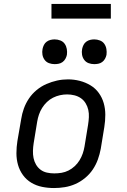

<svg xmlns="http://www.w3.org/2000/svg" viewBox="-20 -942 640 970"><path d="M253 8Q222 8 192.5 2Q163 -4 138 -19Q113 -34 96 -57.5Q79 -81 71 -109Q63 -137 63 -168Q63 -199 68 -230L87 -340Q91 -367 100.5 -393.5Q110 -420 126 -444Q142 -468 165 -487Q188 -506 214.5 -517.5Q241 -529 268 -535Q295 -541 323 -541Q354 -541 383 -533.5Q412 -526 437 -511Q462 -496 479 -472.5Q496 -449 504 -421Q512 -393 512 -362Q512 -331 507 -300L489 -190Q484 -163 474.5 -136.5Q465 -110 449 -86Q433 -62 410 -43Q387 -24 361 -12.5Q335 -1 307.5 3.5Q280 8 253 8ZM254 -66Q273 -66 291 -69Q309 -72 326 -80.5Q343 -89 357.5 -102.5Q372 -116 382 -132.5Q392 -149 398 -166.5Q404 -184 407 -202L425 -312Q428 -331 429 -350Q430 -369 426 -387Q422 -405 412.5 -420.5Q403 -436 388.5 -446Q374 -456 356 -460.5Q338 -465 319 -465Q301 -465 283 -461Q265 -457 248 -448.5Q231 -440 217 -426.5Q203 -413 193 -397Q183 -381 177 -363.5Q171 -346 168 -328L150 -218Q147 -199 146.5 -180Q146 -161 149.5 -143.5Q153 -126 162 -110.5Q171 -95 185 -84.5Q199 -74 217 -70Q235 -66 254 -66ZM456 -618Q441 -618 427.5 -623Q414 -628 405.5 -639.5Q397 -651 394.5 -665.5Q392 -680 395 -695Q397 -705 402 -715Q407 -725 416 -731.5Q425 -738 435.5 -740.5Q446 -743 456 -743Q471 -743 485 -737.5Q499 -732 507 -720.5Q515 -709 517.5 -694.5Q520 -680 518 -665Q516 -655 510.5 -645Q505 -635 496 -628.5Q487 -622 476.5 -620Q466 -618 456 -618ZM256 -618Q241 -618 227.5 -623Q214 -628 205.5 -639.5Q197 -651 194.5 -665.5Q192 -680 195 -695Q197 -705 202 -715Q207 -725 216 -731.5Q225 -738 235.5 -740.5Q246 -743 256 -743Q271 -743 285 -737.5Q299 -732 307 -720.5Q315 -709 317.5 -694.5Q320 -680 318 -665Q316 -655 310.5 -645Q305 -635 296 -628.5Q287 -622 276.5 -620Q266 -618 256 -618ZM240 -848V-922H540V-848Z"/></svg>

Font: Iosevka Curly Slab ExObl
Style: Regular
Weight: 400
Width: 7
Italic angle: -9°
Monospace: yes
Designer: Belleve Invis
Foundry: Belleve Invis
Version: Version 11.1.0; ttfautohint (v1.8.3)